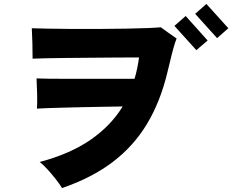

<svg xmlns="http://www.w3.org/2000/svg" viewBox="-20 -900 1176 972"><path d="M294 52Q282 32 262 6.5Q242 -19 220.5 -42.5Q199 -66 181 -80Q335 -121 438 -192Q541 -263 601 -361Q558 -360 506 -359.5Q454 -359 400 -357.5Q346 -356 298 -355Q250 -354 215.5 -352.5Q181 -351 167 -350Q169 -379 168 -423.5Q167 -468 165 -503Q185 -502 227.5 -501.5Q270 -501 325.5 -501Q381 -501 442 -501Q503 -501 561 -501Q588 -501 613 -501Q638 -501 661 -501Q669 -527 674.5 -554Q680 -581 684 -609Q668 -609 628 -609Q588 -609 534 -608.5Q480 -608 421 -607.5Q362 -607 307 -606.5Q252 -606 209 -605Q166 -604 145 -603Q145 -639 144 -681Q143 -723 141 -757Q168 -756 221.5 -755Q275 -754 343 -753.5Q411 -753 482.5 -753.5Q554 -754 618.5 -755Q683 -756 730 -758Q777 -760 794 -762Q809 -751 832 -734.5Q855 -718 874 -705Q867 -688 858.5 -658Q850 -628 842 -593.5Q834 -559 826 -528Q791 -384 724 -272.5Q657 -161 551.5 -80.5Q446 0 294 52ZM1079 -707 968 -830 1025 -880 1136 -757ZM974 -646 863 -769 920 -819 1031 -695Z"/></svg>

Font: Zen Kaku Gothic Antique Black
Style: Regular
Weight: 900
Designer: Yoshimichi Ohira
Foundry: Positype
Version: Version 1.001